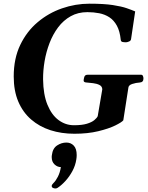

<svg xmlns="http://www.w3.org/2000/svg" viewBox="-20 -728 822 1066"><path d="M393.1 14.6Q321.3 14.6 260 -5.1Q198.7 -24.9 152.8 -64.7Q106.9 -104.5 81.5 -164.1Q56.2 -223.6 56.2 -303.7Q56.2 -402.8 92.3 -478.3Q128.4 -553.7 189 -604.7Q249.5 -655.8 324.2 -681.6Q398.9 -707.5 476.6 -707.5Q556.6 -707.5 606 -700Q655.3 -692.4 683.8 -682.4Q712.4 -672.4 730.5 -664.6L708 -513.2Q707.5 -502 696.5 -497.6Q685.5 -493.2 679.7 -493.2Q668.5 -493.2 659.9 -495.1Q651.4 -497.1 650.4 -506.8Q645.5 -555.2 628.9 -585.4Q612.3 -615.7 587.2 -632.1Q562 -648.4 530.8 -654.5Q499.5 -660.6 465.3 -660.6Q413.1 -660.6 372.6 -637.9Q332 -615.2 302.7 -576.2Q273.4 -537.1 254.9 -488.5Q236.3 -439.9 227.5 -387.9Q218.8 -335.9 219.2 -287.6Q220.2 -203.1 243.4 -146.5Q266.6 -89.8 305.2 -61.3Q343.8 -32.7 390.6 -32.7Q435.1 -32.7 462.4 -41Q489.7 -49.3 503.9 -61.3Q518.1 -73.2 522.5 -83L547.9 -231.9Q547.4 -248.5 532.5 -256.1Q517.6 -263.7 497.6 -266.1Q477.5 -268.6 460 -270Q444.3 -270.5 444.3 -281.2Q444.3 -287.1 447.8 -300Q451.2 -313 466.3 -313H763.7Q770.5 -313 773.4 -306.4Q776.4 -299.8 776.4 -293Q776.9 -271.5 756.8 -270Q734.4 -268.6 713.6 -261.7Q692.9 -254.9 692.4 -238.8L664.6 -60.1Q656.2 -49.3 620.1 -31.5Q584 -13.7 525.6 0.5Q467.3 14.6 393.1 14.6ZM348.6 63.5Q373.5 63.5 389.6 80.6Q405.8 97.7 405.8 132.8Q405.8 145 403.8 156.7Q398.9 190.4 382.1 221.7Q365.2 252.9 342.8 277.3Q320.3 301.8 298.8 315.4Q293.9 318.4 287.1 318.4Q279.8 318.4 273.4 314.9Q267.1 311.5 267.1 304.7Q267.1 297.4 276.9 288.1Q289.1 276.9 301.3 253.2Q313.5 229.5 317.9 199.7Q298.8 199.7 283 185.1Q267.1 170.4 267.1 144.5Q267.1 141.6 267.3 138.7Q267.6 135.7 268.1 132.8Q272.5 95.7 296.9 79.6Q321.3 63.5 348.6 63.5Z"/></svg>

Font: Gelasio SemiBold
Style: Italic
Weight: 600
Italic angle: -8.5°
Designer: Eben Sorkin
Foundry: Eben Sorkin
Version: Version 1.008